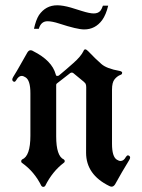

<svg xmlns="http://www.w3.org/2000/svg" viewBox="-20 -695 544 734"><path d="M393.6 -673.3Q385.3 -638.7 370.6 -618.2Q344.2 -582.5 301.8 -582.5Q274.9 -582.5 206.1 -605Q179.2 -613.8 161.6 -613.8Q136.7 -613.8 128.4 -585H109.9Q117.2 -618.7 128.9 -637.2Q154.8 -674.8 198.7 -674.8Q220.2 -674.8 251 -666Q263.7 -662.6 293.5 -652.8Q322.8 -643.6 338.4 -643.6Q355 -643.6 363.8 -653.8Q368.2 -658.7 373.5 -673.3ZM194.8 -175.8V-174.8V-174.3V-173.8Q194.8 -98.1 224.1 -85.4Q227.5 -83 227.5 -78.9Q227.5 -74.7 224.1 -72.8Q180.2 -39.6 152.8 15.6Q149.9 19.5 145.5 19.5Q141.1 19.5 138.2 15.6Q111.3 -39.1 64 -72.3Q61 -74.2 61 -78.6Q61 -83 64.5 -85.4Q96.2 -98.1 96.2 -176.3V-338.4Q96.2 -388.2 77.6 -399.4Q69.3 -404.8 63 -404.8Q51.3 -404.8 42.5 -389.2Q38.6 -382.3 34.7 -382.3Q32.7 -382.3 29.8 -384.5Q26.9 -386.7 26.9 -391.1Q26.9 -395 30.8 -401.4Q44.9 -423.8 57.9 -447.3Q70.8 -470.7 84.5 -494.1Q89.8 -502.9 96.7 -502.9Q101.6 -502.9 106.4 -500L106.9 -499.5Q178.7 -463.4 192.9 -411.1Q193.8 -405.8 196.3 -405.3Q198.7 -404.8 199.7 -404.8Q203.1 -404.8 205.6 -406.7Q219.2 -418 232.9 -429.7Q246.6 -441.4 260.7 -454.1Q289.1 -479 299.3 -500Q301.3 -506.3 306.2 -506.3Q310.1 -506.3 316.9 -499.5Q346.2 -468.8 367.2 -450.7Q387.2 -432.6 437.5 -423.8Q441.9 -422.9 443.8 -421.6Q445.8 -420.4 446.8 -418.9Q447.3 -417.5 446.8 -416Q446.8 -410.6 440.4 -408.7Q427.7 -403.8 418 -391.8Q408.2 -379.9 408.2 -352.1V-145.5Q408.2 -95.7 426.8 -84.5Q434.6 -79.6 440.9 -79.6Q453.1 -79.6 461.4 -95.2Q465.3 -101.1 469.2 -101.1Q471.2 -101.1 474.4 -98.9Q477.5 -96.7 477.5 -92.8Q477.5 -88.9 473.6 -82.5Q459 -59.1 446 -36.4Q433.1 -13.7 419.9 9.8Q414.1 18.6 406.7 18.6Q402.8 18.6 397.9 16.1Q309.1 -27.3 309.1 -111.3L309.6 -361.3Q309.6 -376 302.2 -380.4H301.8V-381.3L260.3 -415.5Q257.8 -417.5 254.4 -417.5Q252 -417.5 249 -416L198.2 -376.5Q194.8 -374.5 194.8 -370.6Z"/></svg>

Font: UnifrakturMaguntia sl
Style: Regular
Weight: 400
Designer: j. 'mach' wust, based on a font by Peter Wiegel, original typeface by Carl Albert Fahrenwaldt 1901
Version: Version 2010-11-24